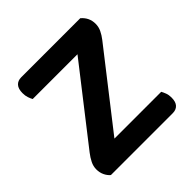

<svg xmlns="http://www.w3.org/2000/svg" viewBox="-162 -746 882 882"><g transform="rotate(-45 279.5 -304.5)"><path d="M71 0Q58 -11 50 -28Q42 -45 42 -66Q42 -86 51.5 -105Q61 -124 75 -142L355 -501H64Q59 -510 54.5 -523Q50 -536 50 -553Q50 -581 62.5 -595Q75 -609 98 -609H481Q513 -582 513 -541Q513 -521 504.5 -503Q496 -485 482 -467L201 -107H505Q510 -98 515 -85Q520 -72 520 -55Q520 -27 507.5 -13.5Q495 0 473 0H71Z"/></g></svg>

Font: Baloo 2 SemiBold
Style: Regular
Weight: 600
Designer: Sarang Kulkarni and Ek Type
Foundry: Ek Type
Version: Version 1.640;hotconv 1.0.111;makeotfexe 2.5.65597; ttfautoh